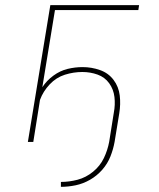

<svg xmlns="http://www.w3.org/2000/svg" viewBox="-20 -550 616 744"><path d="M216 174Q244 174 273 168Q302 162 329 146.5Q356 131 376.5 107.5Q397 84 408 56Q419 28 424 0L442 -110Q448 -146 444 -180Q440 -214 420 -240.5Q400 -267 367.5 -278.5Q335 -290 300 -290Q271 -290 242 -283Q213 -276 187 -257Q161 -238 144 -212L193 -511H516L519 -530H175L88 0H109L135 -163Q147 -196 172.5 -223Q198 -250 231.5 -260.5Q265 -271 299 -271Q330 -271 358 -261Q386 -251 403 -227.5Q420 -204 423.5 -174Q427 -144 421 -113L403 0Q397 32 382.5 62.5Q368 93 340.5 115.5Q313 138 280.5 146.5Q248 155 216 155Z"/></svg>

Font: Iosevka Sparkle Thin
Style: Italic
Weight: 100
Italic angle: -9°
Designer: Belleve Invis
Foundry: Belleve Invis
Version: Version 4.5.0; ttfautohint (v1.8.3)